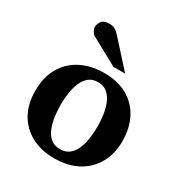

<svg xmlns="http://www.w3.org/2000/svg" viewBox="-175 -857 933 993"><g transform="rotate(30 292.0 -361.0)"><path d="M553.2 -241.2Q553.2 -166.5 521.7 -109.4Q490.2 -52.2 431.2 -20Q372.1 12.2 289.1 12.2Q213.4 12.2 155.3 -18.6Q97.2 -49.3 64.7 -106.2Q32.2 -163.1 32.2 -242.2Q32.2 -324.2 65.9 -381.8Q99.6 -439.5 159.2 -469.7Q218.8 -500 295.9 -500Q378.4 -500 435.8 -467Q493.2 -434.1 523.2 -375.7Q553.2 -317.4 553.2 -241.2ZM403.8 -242.2Q403.8 -273.9 399.2 -308.8Q394.5 -343.8 382.3 -374.3Q370.1 -404.8 348.4 -423.8Q326.7 -442.9 292 -442.9Q258.3 -442.9 236.8 -424.6Q215.3 -406.2 203.4 -376.7Q191.4 -347.2 186.8 -312.7Q182.1 -278.3 182.1 -246.1Q182.1 -213.9 186.5 -178.7Q190.9 -143.6 202.6 -112.8Q214.4 -82 236.3 -63Q258.3 -43.9 293 -43.9Q327.1 -43.9 348.9 -62Q370.6 -80.1 382.6 -109.6Q394.5 -139.2 399.2 -173.8Q403.8 -208.5 403.8 -242.2ZM390.6 -550.8H320.8L158.7 -639.2Q148.4 -645 141.1 -658.2Q133.8 -671.4 133.8 -681.2Q133.8 -699.2 146.2 -716.6Q158.7 -733.9 190.9 -733.9Q210.9 -733.9 223.9 -727.3Q236.8 -720.7 253.9 -702.1Z"/></g></svg>

Font: Charis
Style: Bold
Weight: 700
Designer: Walt Agee, Miriam Martin, Annie Olsen, Victor Gaultney, Lorna Priest, Alan Ward, Bob Hallissy, Martin Hosken, Sharon Cor
Foundry: SIL Global
Version: Version 7.000